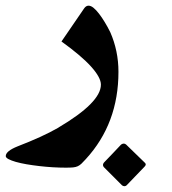

<svg xmlns="http://www.w3.org/2000/svg" viewBox="-92 -348 602 673"><path d="M415.5 222.2Q418.9 225.1 418.9 228.5Q418.9 231.9 414.6 236.3Q398.9 252.4 383.1 269Q367.2 285.6 351.6 301.8Q348.1 304.7 344.2 304.7Q340.3 304.7 335.9 301.8L272 237.8Q269 234.4 269 230.5Q269 225.1 273.9 220.2Q288.1 205.1 303.2 189.7Q318.4 174.3 332.5 158.7Q337.4 155.3 341.8 155.3Q346.2 155.3 350.1 158.7ZM323.2 -96.2Q323.2 85 209 209.5Q199.7 219.7 193.6 225.6Q187.5 231.4 180.7 234.6Q173.8 237.8 164.3 238.8Q154.8 239.7 138.7 239.7Q117.2 239.7 93 238.3Q68.8 236.8 45.7 234.1Q22.5 231.4 1.2 227.8Q-20 224.1 -36.4 219.5Q-52.7 214.8 -62.3 209.7Q-71.8 204.6 -71.8 199.2Q-71.8 181.6 -30.3 165Q12.7 148.4 48.1 132.3Q83.5 116.2 113.3 99.1H112.8Q261.7 11.2 261.7 -51.3Q261.7 -76.2 227.5 -114.3Q193.4 -152.3 123.5 -202.6L202.1 -317.4Q209 -328.1 218.3 -328.1Q226.6 -328.1 235.8 -320.6Q245.1 -313 255.1 -300Q265.1 -287.1 275.1 -270.5Q285.2 -253.9 294.4 -235.4Q323.2 -169.9 323.2 -96.2Z"/></svg>

Font: XB Zar
Style: Bold
Weight: 700
Designer: Behnam
Foundry: Irmug
Version: Version 8.005 2009